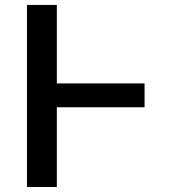

<svg xmlns="http://www.w3.org/2000/svg" viewBox="-20 -747 685 767"><path d="M557.5 -413.7H207V-727.3H87.7V0H207V-318.5H557.5Z"/></svg>

Font: Magic Ui Pro Medium
Style: Regular
Weight: 500
Designer: Stefan Endress, Andreas Faust
Version: Version 1.000;FEAKit 1.0